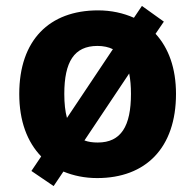

<svg xmlns="http://www.w3.org/2000/svg" viewBox="-20 -591 659 648"><path d="M574 -274C574 -361 549 -429 505 -477L533 -518L459 -571L432 -531C396 -547 355 -556 311 -556C146 -556 45 -455 45 -274C45 -182 72 -112 119 -63L86 -14L161 37L194 -12C228 2 266 10 308 10C472 10 574 -92 574 -274ZM197 -274C197 -382 230 -436 309 -436C329 -436 347 -432 361 -425L206 -193C200 -215 197 -242 197 -274ZM422 -274C422 -166 389 -110 310 -110C293 -110 278 -112 265 -117L416 -343C420 -323 422 -300 422 -274Z"/></svg>

Font: Noto Sans Arabic UI
Style: Bold
Weight: 700
Designer: Monotype Design Team, Nadine Chahine and Nizar Qandah
Foundry: Monotype Imaging Inc.
Version: Version 2.010